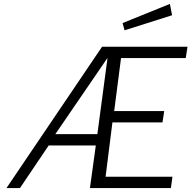

<svg xmlns="http://www.w3.org/2000/svg" viewBox="-20 -962 999 982"><path d="M849 -942 607 -844 617 -807 860 -884ZM862 -58H520L555 -336H811L820 -394H564L599 -665H930L939 -723H502L13 0H82L229 -218H470L440 0H854ZM478 -276H263L530 -666Z"/></svg>

Font: United Sans ExtraLight
Style: Italic
Weight: 200
Italic angle: -8°
Designer: Pablo Impallari, Rodrigo Fuenzalida (Modified by Dan O. Williams)
Version: Version 1.000;PS 001.000;hotconv 1.0.88;makeotf.lib2.5.64775